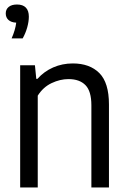

<svg xmlns="http://www.w3.org/2000/svg" viewBox="-20 -832 568 852"><path d="M69.5 -542.5H135L141 -482H146Q175.5 -515 216 -532.8Q256.5 -550.5 303 -550.5Q378 -550.5 420.8 -507.8Q463.5 -465 463.5 -368.5V0H385.5V-364.5Q385.5 -427.5 359.2 -454.2Q333 -481 284 -481Q246.5 -481 209 -463.2Q171.5 -445.5 147.5 -407.5V0H69.5ZM108 -758Q108 -736.5 100.8 -710.5Q93.5 -684.5 80.5 -661.5H31.5Q48 -699 52 -731.5Q29.5 -732.5 17.5 -743.5Q5.5 -754.5 5.5 -772.5Q5.5 -790.5 18.5 -801.2Q31.5 -812 55.5 -812Q81.5 -812 94.8 -798.2Q108 -784.5 108 -758Z"/></svg>

Font: Encode Sans Semi Condensed
Style: Regular
Weight: 400
Width: 4
Designer: Multiple Designers
Foundry: Impallari Type
Version: Version 2.000